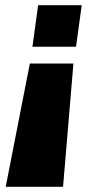

<svg xmlns="http://www.w3.org/2000/svg" viewBox="-20 -560 385 740"><path d="M2 160 95 -315H263L223 160ZM105 -380 127 -540H295L273 -380Z"/></svg>

Font: Pathway Extreme 28pt ExtraBold
Style: Italic
Weight: 800
Italic angle: -8°
Designer: Eduardo Rodriguez Tunni
Foundry: Eduardo Rodriguez Tunni
Version: Version 1.001;gftools[0.9.26]